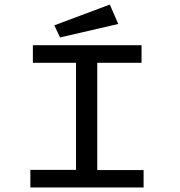

<svg xmlns="http://www.w3.org/2000/svg" viewBox="-20 -821 790 841"><path d="M113 0V-77H313V-546H124V-623H600V-546H406V-76H609V0ZM243 -657 218 -710 461 -801 498 -716Z"/></svg>

Font: Inconsolata ExtraExpanded Medium
Style: Regular
Weight: 500
Width: 8
Monospace: yes
Designer: Raph Levien, Cyreal, Brenton Simpson
Foundry: Raph Levien, Cyreal, Google
Version: Version 3.001; ttfautohint (v1.8.2.53-6de2)